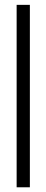

<svg xmlns="http://www.w3.org/2000/svg" viewBox="-20 -690 192 794"><path d="M103.5 84.5H48.8V-669.9H103.5Z"/></svg>

Font: SengBuhan
Style: Regular
Weight: 400
Designer: John M. Durdin
Foundry: Lao Script for Windows
Version: Version 1.400